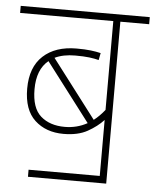

<svg xmlns="http://www.w3.org/2000/svg" viewBox="-48 -663 571 704"><g transform="rotate(5 237.5 -311.0)"><path d="M81 -26H343V-232Q320 -207 285 -187.5Q250 -168 197 -168Q132 -168 91 -206Q50 -244 50 -322Q50 -401 95 -442.5Q140 -484 218 -484Q249 -484 270 -481.5Q291 -479 307 -475L302 -449Q287 -453 267 -455.5Q247 -458 215 -458Q171 -458 140 -443L303 -229Q324 -245 343 -269V-596H0V-622H475V-596H369V0H81ZM77 -322Q77 -253 110.5 -223.5Q144 -194 199 -194Q244 -194 282 -215L119 -429Q77 -395 77 -322Z"/></g></svg>

Font: Noto Sans Devanagari UI SemiCondensed Thin
Style: Regular
Weight: 100
Width: 4
Designer: Jelle Bosma - Monotype Design Team
Foundry: Monotype Imaging Inc.
Version: Version 2.004